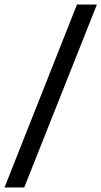

<svg xmlns="http://www.w3.org/2000/svg" viewBox="-66 -771 448 848"><path d="M41 57H-46L274 -751H362Z"/></svg>

Font: Muli SemiBold
Style: Italic
Weight: 600
Italic angle: -4.541°
Designer: Vernon Adams
Foundry: Vernon Adams
Version: Version 2.100; ttfautohint (v1.8.1.43-b0c9)